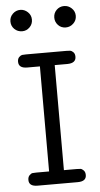

<svg xmlns="http://www.w3.org/2000/svg" viewBox="-57 -854 463 890"><g transform="rotate(-5 175.0 -409.5)"><path d="M73.2 -719.2Q51.3 -719.2 36.6 -733.6Q22 -748 22 -769Q22 -790 36.9 -804.4Q51.8 -818.8 71.8 -818.8Q91.8 -818.8 106.9 -804.4Q122.1 -790 122.1 -769Q122.1 -748 107.4 -733.6Q92.8 -719.2 73.2 -719.2ZM41 -29.8Q41 -43.9 48.6 -51.5Q56.2 -59.1 62.5 -60.1Q68.8 -61 81.1 -61H140.1V-549.8H81.1Q41 -549.8 41 -580.1Q41 -594.2 48.6 -601.6Q56.2 -608.9 62.5 -609.9Q68.8 -610.8 81.1 -610.8H268.1Q280.3 -610.8 286.6 -609.9Q293 -608.9 300.5 -601.6Q308.1 -594.2 308.1 -580.1Q308.1 -550.3 268.1 -549.8H209V-61H268.1Q280.3 -61 286.6 -60.1Q293 -59.1 300.5 -51.5Q308.1 -43.9 308.1 -29.8Q308.1 0 268.1 0H81.1Q41 0 41 -29.8ZM226.1 -769Q226.1 -790 240.5 -804.4Q254.9 -818.8 275.9 -818.8Q295.9 -818.8 311 -804.4Q326.2 -790 326.2 -769Q326.2 -748 311 -733.6Q295.9 -719.2 275.9 -719.2Q253.9 -719.2 240 -734.1Q226.1 -749 226.1 -769Z"/></g></svg>

Font: CMU Typewriter Text Variable Width
Style: Medium
Weight: 500
Version: Version 0.7.0